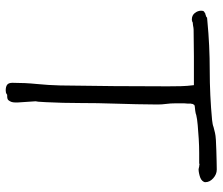

<svg xmlns="http://www.w3.org/2000/svg" viewBox="-72 -674 760 655"><g transform="rotate(90 307.5 -347.0)"><path d="M539 -647H502Q479 -647 454.5 -645.5Q430 -644 407.5 -642Q385 -640 373 -637Q369 -635 358 -633.5Q347 -632 344 -632Q340 -632 337 -629V-627Q335 -626 335 -623.5Q335 -621 334 -619Q334 -614 334 -608.5Q334 -603 333 -596V-566Q333 -549 335 -534.5Q337 -520 337 -505Q337 -469 336 -432.5Q335 -396 334 -358Q332 -301 332 -241.5Q332 -182 329 -123Q328 -115 328 -107Q328 -99 326 -89L330 -29Q330 -25 330 -18.5Q330 -12 328 -6Q326 -1 322.5 3.5Q319 8 309 8H308Q307 8 307 8H306Q304 8 304 8L301 10Q297 13 289 13Q276 13 269.5 8Q263 3 263 -10Q263 -53 267 -92.5Q271 -132 272 -173Q275 -356 275 -540Q275 -563 274.5 -584.5Q274 -606 271 -629H173Q151 -629 128 -628.5Q105 -628 82 -628Q79 -628 75.5 -627.5Q72 -627 67 -626Q65 -626 63 -625.5Q61 -625 57 -625Q56 -623 52 -623Q51 -622 47 -622Q33 -622 25 -632Q17 -642 17 -654Q17 -661 20 -663.5Q23 -666 27 -668Q30 -668 34 -670Q36 -670 38 -671.5Q40 -673 41 -674H42Q44 -674 47 -674.5Q50 -675 53 -675Q136 -683 220.5 -683Q305 -683 390 -691Q398 -692 403.5 -693Q409 -694 414 -696Q423 -698 434 -701Q442 -703 458 -704Q474 -705 493 -705.5Q512 -706 530 -706.5Q548 -707 559 -707Q575 -707 588.5 -695Q602 -683 602 -668Q602 -663 597.5 -658Q593 -653 586 -650.5Q579 -648 571.5 -646.5Q564 -645 559 -645H558Q555 -645 554 -646Q551 -646 549 -647Q548 -647 547 -647L541 -648Q540 -648 539 -648Z"/></g></svg>

Font: ToneOZ-Pinyin-Tsuipita-TC
Style: Regular
Weight: 400
Designer: ÂÆ£ÂøóÂáåJeffrey Xuan(jeffreyx@gmail.com, ToneOZ.com) ÈòøÂù§(cjkFonts)
Foundry: ToneOZ
Version: Version 0.24071